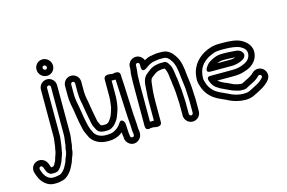

<svg xmlns="http://www.w3.org/2000/svg" viewBox="-116 -982 2260 1512"><g transform="rotate(-15 1014.5 -225.5)"><path d="M297 -484C297 -491.7 305.1 -500 313.5 -500C321.3 -500 329 -492.6 329 -484V-92C329 -71.9 324.8 -52.4 322.1 -28.6L320.2 -9.2C319 -2.9 313.4 9.8 313 25.9C311.1 48.4 306 63.7 297.3 82.5C288.9 100.7 288.4 111 283.9 120.3C272.7 140.7 268.3 153.2 258.8 166.2C247.2 182.1 230 197.6 218.2 202.2C209.2 204.8 181 210 174 210H157C130.8 210 103.6 185.8 92.6 164.2C84.8 147.2 79.8 136.9 76.3 122.9C72.4 107.5 83.5 94.7 98 102.2C106 106.3 107.7 119.9 121.2 150.2C125.5 160 136.6 167.9 139.3 170.7C144.1 175.5 151.5 178 157 178H171C180.6 178 201.8 180.5 218.7 163.7C227.6 154.7 238.6 141.6 244.9 127.1C247.9 120.5 256.1 109.6 260.3 93.1C263.3 80.8 275.3 57.4 278.7 37.1L280.7 25.1C282.5 14.2 284.8 5.2 287.7 -11.9C291.2 -33.3 292.3 -53.3 295.7 -75C296.6 -80.2 297 -86.2 297 -92ZM247 -484V-92C247 -88.4 246.8 -85.8 246.3 -83C242.9 -60.5 240.4 -41.4 238.2 -19.4C236.8 -11.3 232.5 1.5 231.2 18C227.8 37.9 217.3 54.9 211.6 81.4C210.4 85.5 205.3 93.4 199.1 106.9C197.3 111.2 191.9 119 185.9 125.6C182.6 126.5 171.4 128 171 128H167C166.6 127.7 166.4 127.4 165.4 126.5C159.6 111.8 154.4 75 121 57.8C71.3 32.2 10.3 75.6 27.9 135.7C32.8 154.5 40.3 170.1 47.4 185.8C64.4 219.6 103.6 260 157 260H174C192.8 260 220 253.9 233.2 249.9C262.1 241.3 284.6 215.6 299.2 195.8C313.7 175.9 319.2 159.7 328.1 143.7C337.8 124.4 337.9 115.8 343 102.9C352.3 82.6 363 56.3 363 27C363 23 368.2 13 369.9 -3.5L371.9 -23.4C374 -42.9 379 -65.4 379 -92V-484C379 -519.8 349.8 -550 313.5 -550C277.8 -550 247 -520.7 247 -484ZM304 -645C304 -654.5 310.7 -661 319.5 -661C328.4 -661 338 -651.6 338 -642C338 -632.5 331.3 -626 322.5 -626C312.6 -626 304 -634.4 304 -645ZM254 -645C254 -607.2 284.4 -576 322.5 -576C359.6 -576 388 -606 388 -642C388 -678.6 357.7 -711 319.5 -711C282.4 -711 254 -681 254 -645Z M488 -462C488 -470.6 495.4 -478 504 -478C512.6 -478 520 -470.6 520 -462V-383C520 -330.6 532 -299.1 537.3 -257.4L544.8 -211.9C549 -187 557.3 -146.6 561.4 -124.5C565.7 -100.8 574.3 -91.2 579.1 -80C583.5 -70.1 591 -52.1 611.7 -43.8C621.9 -39.7 632.6 -37 648 -37H664C674.2 -37 691.5 -37.9 700.9 -43.6C711.8 -50.2 727.4 -58 740.2 -75.2C750.5 -88.5 761.3 -101.7 768.3 -120L778.3 -146C784.7 -162.7 789.2 -174.7 793.5 -196.1C799.5 -225.8 803 -261.4 803 -298V-408.2C808.3 -408.2 812.1 -408.2 818.7 -408C822.8 -408 828.6 -408.1 835.5 -408C840.8 -309.3 844.9 -208 850 -105.8C852.7 -51.1 857 -35.8 857 8C857 22.9 860.3 34.6 861 40.4V47C861 47.5 861 48.1 861 48.5C862.4 71.1 832.3 69.6 829 51.3V45C829 43.7 828.8 41.9 828.7 40.9L826.6 28.7C825.6 22.9 825 16 825 7C825 -11.5 822.9 -29.2 822 -44.8C821.9 -50.6 821.5 -54.1 820.7 -59.1C820.7 -59.1 800.4 -109.3 774.8 -68.3C758.6 -42.3 738.4 -26 709.9 -12.9C699.1 -8.4 680.3 -5 664 -5H647C604 -5 572.6 -25.3 558.6 -47.6C547.5 -68.4 537.5 -90.2 530.3 -119.1C515.2 -179.1 507.4 -255.6 493.5 -320.9C489.6 -342.2 488 -358.6 488 -383ZM775 5.9C775 5.9 775 6.1 775 7C775 22.3 776.9 34.5 779 47.1V53C779 71.4 789.2 88.6 802 99.8C849 141.1 913.1 99.3 911 46.3V39C911 25.2 907 14.7 907 8C907 -40.3 902.5 -56.9 900 -108.2C895.8 -191.5 892.2 -275 889 -356C887.9 -382.8 885 -406.7 885 -427V-430C885 -476.2 828.2 -458 828.2 -458C824.3 -458 820.3 -458 819.3 -458C813.4 -458.1 753 -475.8 753 -430V-298C753 -265.8 748.9 -235.1 744.4 -205.4C741.6 -192 737.5 -183.7 731.3 -163L722.1 -139.1C714.9 -125.1 709.8 -117.7 700 -104.9C694.8 -97.7 691.2 -95.9 678.5 -88.4C674.7 -87.8 665.9 -87 664 -87H648C640.5 -87 643.2 -87.1 629 -90.8C628.8 -91.1 627 -95.4 624.9 -100C616.2 -120.4 613 -120.4 610.6 -133.5C606.2 -156.7 598 -196.8 594.2 -220.1L586.7 -264.6C580.8 -311 570 -340.2 570 -383V-462C570 -498.4 540.4 -528 504 -528C467.6 -528 438 -498.4 438 -462V-383C438 -355.9 440.1 -334.7 444.5 -311.1C457.9 -248.5 465.2 -173.4 481.5 -107.8C484.2 -92.8 488.7 -77.3 495.9 -64.3C500.4 -55.1 507.9 -35.9 515.4 -22.4C540.5 18.5 588.7 45 647 45H664C711.4 45 747.1 27.9 775 5.9Z M1011 -17.4V-334C1011 -348 1012 -362 1012 -376C1012 -411.6 1019 -431.9 1019 -463V-474C1019 -482.6 1026.4 -490 1035 -490C1043.6 -490 1051 -482.6 1051 -474V-451C1051 -451 1050.3 -402.5 1090.3 -430.5C1105.7 -441.3 1117.1 -449.5 1130.4 -456.3C1149.1 -464.1 1150.3 -465.9 1167 -468.2C1183.9 -470.1 1198.9 -474 1210 -474H1242C1269.6 -474 1285.6 -458.4 1301.3 -434C1324 -401.8 1332.2 -352.6 1337.1 -293.8C1339.8 -263.8 1344.9 -240.8 1347.1 -214.8L1349.1 -192.7C1349.7 -186 1350 -180.1 1350 -175C1350 -168.8 1351 -163 1351 -156C1351 -149.2 1352 -142.6 1352 -135C1352 -121 1354 -105.5 1354 -96V3C1354 10.6 1345.7 19 1338 19C1330.3 19 1322 10.6 1322 3V-96C1322 -110.2 1320 -125.9 1320 -135C1320 -141.2 1319.6 -148.4 1319 -153.5C1318.8 -182.6 1315.5 -206.7 1312.8 -230.8L1310.8 -248.8C1309.4 -261.9 1308.1 -288.5 1302.7 -309.5C1300.8 -328 1298.4 -347.2 1294.6 -364.3C1290.6 -393.3 1276.4 -416.2 1263.2 -432C1260.3 -435.5 1251.9 -439.7 1245.4 -442H1209C1203.9 -442 1199.2 -441.6 1193.7 -440.6L1171.3 -436.6C1132 -428.7 1105.9 -402.7 1086.7 -387.7C1043.3 -354 1051.6 -290 1046.2 -247.1C1043.3 -224 1043 -189.5 1043 -163V-17.4C1032.7 -17.7 1020.4 -17.7 1011 -17.4ZM1270 -135C1270 -120.9 1272 -105.3 1272 -96V3C1272 38.6 1301.8 69 1338 69C1374.2 69 1404 38.7 1404 3V-96C1404 -110.4 1402 -126 1402 -135C1402 -142.9 1401.8 -148.2 1401 -157.2C1400.9 -164 1400.8 -168.5 1400 -176.4C1399.9 -182.2 1399.6 -189.9 1398.9 -197.3L1396.9 -219.2C1394.4 -248.8 1389.2 -272.5 1386.9 -298.2C1382 -357.1 1375 -415.7 1342.7 -462C1325.2 -489.1 1294.2 -524 1242 -524H1210C1189.5 -524 1173.3 -519.2 1161 -517.8C1131.3 -513.9 1116.8 -506.2 1097.5 -495.3C1089.1 -519.6 1064.8 -540 1035 -540C998.6 -540 969 -510.4 969 -474V-463C969 -458.7 968.7 -455.8 968.5 -454.9C963.7 -431.1 962.1 -410.7 962 -376.6C961.4 -363.6 961 -348 961 -334V6C961 48.4 1001.8 32.8 1001.8 32.8C1008.9 32.8 1015.5 32.6 1027 32C1028.8 32.1 1093 53 1093 6V-163C1093 -186.9 1094.5 -219.3 1095.9 -241.7C1102.6 -296.3 1101.9 -334.1 1117.9 -348.7C1139.4 -365.5 1160.3 -383.4 1180.7 -387.4L1202.3 -391.4C1204.8 -391.8 1207.4 -392 1209 -392H1230.8C1246.4 -369.3 1249.7 -336.6 1253.1 -302.5C1253.2 -301.4 1253.6 -299.5 1254 -298.1C1257.1 -287.2 1256.6 -265.4 1261.3 -241.9L1263.2 -225.2C1265.9 -200.5 1269 -176 1269 -152C1269 -146.4 1270 -141.4 1270 -135Z M1865 -337C1865 -341.9 1863 -347.5 1861 -350.6C1845.2 -383.9 1803.2 -382 1795.9 -382.8C1784.5 -384.3 1739.5 -387 1725 -387H1697C1649 -387 1618.1 -369.7 1591.8 -353.2C1578.6 -345 1568 -333.8 1558.3 -318.6C1558.3 -318.6 1524.4 -275 1575 -275L1756 -275C1756.8 -275 1757.9 -275.1 1758.5 -275.1C1792.1 -278.5 1818.8 -286.5 1843.9 -301.6C1850.6 -305.6 1865 -318.9 1865 -337ZM1792.9 -332.7C1783.1 -329.4 1771.6 -326.8 1754.7 -325L1643 -325C1657.4 -332 1673.1 -337 1697 -337H1725C1736.5 -337 1785.4 -334.1 1792.9 -332.7ZM1735 -243H1565C1565 -243 1529.2 -246.4 1541.3 -210.1C1549.4 -185.8 1564 -157.4 1590.9 -142.6C1605.8 -132.1 1621.4 -122.7 1640.2 -115.6C1654.4 -110.3 1684.4 -92.9 1707.1 -85.3C1713.3 -83.2 1719.1 -81.4 1724 -80L1740.9 -75C1750.9 -72.1 1759.7 -70 1775 -70H1794C1810.4 -70 1825.4 -81.7 1831.2 -84.6L1868.7 -103.4C1893.8 -114.7 1911.5 -129.1 1927.7 -145.3C1931.3 -148.9 1933.9 -150 1939 -150C1947.6 -150 1955 -142.6 1955 -134C1955 -128.8 1953 -125.3 1943.3 -115.7C1933.1 -105.4 1917.2 -93.1 1904.7 -85.8C1878.7 -71.6 1851.9 -58.4 1826.4 -45.7C1804.8 -36.8 1758.8 -37.7 1731.3 -45.2L1715.6 -49.1C1702.2 -53.2 1688.3 -58.3 1678.2 -63.4L1655.9 -74.5C1611.4 -95.3 1579.4 -106 1553.7 -131.7C1533.4 -151.9 1518.3 -172.8 1509.1 -207.8C1505.3 -220.4 1503.6 -229.6 1503 -235.9C1503.3 -318.9 1539.8 -359.5 1592.4 -391.3C1603.6 -397.3 1622.9 -404.3 1637.8 -411C1650.5 -415.9 1674.4 -419 1697 -419H1725C1774.5 -419 1822.4 -412.4 1848.8 -400.6C1881 -383.1 1902.3 -364.3 1895.4 -324.5C1888.8 -289.7 1859.5 -268.9 1823.1 -256.7L1805.8 -250.9C1791.3 -247 1776.1 -244 1761 -244C1752.3 -244 1743.7 -243 1735 -243ZM1939 -200C1921.5 -200 1904.7 -193.1 1892.3 -180.7C1878.3 -166.6 1864.4 -157.1 1846.8 -148.4L1808.8 -129.4C1799.2 -124.6 1795.1 -121.7 1790.4 -120H1776.2C1766.7 -120.9 1764.9 -121.5 1753.6 -123.4L1738 -128C1733.5 -129.3 1728.7 -130.8 1722.9 -132.7C1710.9 -136.7 1681.9 -154.7 1657.2 -162.6C1644.9 -167.3 1631 -175.5 1618.5 -184.3C1614.2 -187.4 1611.1 -188.3 1606.6 -193H1735C1765.4 -193 1797.3 -195.4 1820.9 -203.3L1838.3 -209.1C1885.6 -222.3 1933.6 -257.8 1944.6 -315.5C1957.1 -387.4 1908 -425.5 1871.9 -445C1834.9 -464.9 1777.7 -469 1725 -469H1697C1643.3 -469 1606 -455.7 1567.6 -434.7C1503.3 -396.2 1453 -337.4 1453 -235C1453 -221.7 1456.1 -210.7 1460.9 -194.2C1471.6 -154.4 1490.8 -121.6 1518.7 -95.9C1553.7 -61.4 1593.5 -48.4 1634.1 -29.5L1655.8 -18.6C1670.3 -11.4 1687.5 -4.6 1702.9 -0.7L1718.6 3.2C1754.6 12.8 1808.7 16.6 1847 -0.1C1874.8 -12.3 1901.7 -27.2 1929.3 -42.2C1947.7 -52.9 1964.8 -66.4 1978.7 -80.3C1988.3 -89.9 2005 -106.9 2005 -134C2005 -170.4 1975.4 -200 1939 -200Z"/></g></svg>

Font: HoneyBee
Style: Str
Weight: 700
Foundry: Cannot Into Space Fonts
Version: Version 0.89